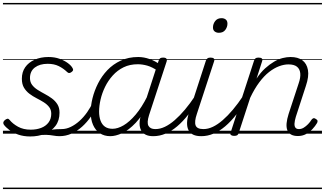

<svg xmlns="http://www.w3.org/2000/svg" viewBox="-20 -905 2200 1300"><path d="M258 -9Q292 -20 318 -24.5Q344 -29 363.5 -30Q383 -31 399 -31Q408 -31 411.5 -23.5Q415 -16 412.5 -7Q410 2 402.5 9.5Q395 17 383 17Q363 17 341 13Q319 9 292.5 8Q266 7 230 13ZM185 19Q140 19 104 6.5Q68 -6 43 -25Q18 -44 6 -61Q1 -69 2.5 -76.5Q4 -84 13 -92Q23 -100 30.5 -101Q38 -102 45 -93Q66 -67 102 -47Q138 -27 188 -27Q227 -27 258.5 -39Q290 -51 308.5 -75.5Q327 -100 327 -135Q327 -162 312.5 -180.5Q298 -199 275.5 -213Q253 -227 227.5 -240Q202 -253 179.5 -270Q157 -287 142.5 -311Q128 -335 128 -372Q128 -417 150.5 -449.5Q173 -482 214 -500.5Q255 -519 308 -519Q350 -519 383 -507Q416 -495 438.5 -478.5Q461 -462 470 -446Q476 -437 475 -430.5Q474 -424 464 -417Q456 -411 449 -410.5Q442 -410 435 -417Q409 -442 377.5 -457.5Q346 -473 303 -473Q249 -473 216 -448Q183 -423 183 -377Q183 -349 197.5 -330Q212 -311 235 -296.5Q258 -282 283.5 -268.5Q309 -255 331.5 -238.5Q354 -222 368.5 -199Q383 -176 383 -142Q383 -89 356 -53Q329 -17 284 1Q239 19 185 19ZM0 365H529V375H0ZM0 -20H529V0H0ZM0 -505H529V-500H0ZM0 -885H529V-875H0Z M383 17Q372 17 367.5 9.5Q363 2 364.5 -7Q366 -16 374.5 -23.5Q383 -31 398 -31Q428 -31 458.5 -45.5Q489 -60 517.5 -85.5Q546 -111 570 -145Q594 -179 611 -217Q616 -228 624.5 -228Q633 -228 640 -220.5Q647 -213 643 -203Q624 -157 596.5 -117Q569 -77 535.5 -47Q502 -17 463.5 0Q425 17 383 17ZM529 365V375ZM529 -20V0ZM529 -505V-500ZM529 -885V-875Z M727 17Q686 17 656 -3Q626 -23 610 -59.5Q594 -96 594 -146Q594 -190 606.5 -240.5Q619 -291 644 -340.5Q669 -390 707 -430Q745 -470 797.5 -494.5Q850 -519 916 -519Q954 -519 993.5 -505Q1033 -491 1064 -467L1052 -423Q1011 -451 977.5 -460.5Q944 -470 913 -470Q859 -470 817 -449.5Q775 -429 743.5 -394Q712 -359 691.5 -317Q671 -275 661 -231.5Q651 -188 651 -150Q651 -114 661 -87.5Q671 -61 691 -47Q711 -33 742 -33Q777 -33 817 -56.5Q857 -80 898.5 -129Q940 -178 978 -254L991 -214Q947 -124 899 -73.5Q851 -23 806.5 -3Q762 17 727 17ZM1016 17Q987 17 966.5 7Q946 -3 935.5 -22.5Q925 -42 925 -69Q925 -96 936 -130L1054 -494Q1058 -506 1064.5 -510.5Q1071 -515 1084 -515Q1102 -515 1107 -507.5Q1112 -500 1108 -488L989 -125Q973 -74 985.5 -52.5Q998 -31 1031 -31Q1040 -31 1044 -23.5Q1048 -16 1046.5 -7Q1045 2 1037.5 9.5Q1030 17 1016 17ZM529 365H1164V375H529ZM529 -20H1164V0H529ZM529 -505H1164V-500H529ZM529 -885H1164V-875H529Z M1018 17Q1007 17 1002.5 9.5Q998 2 999.5 -7Q1001 -16 1009.5 -23.5Q1018 -31 1033 -31Q1064 -31 1096.5 -46.5Q1129 -62 1163 -91.5Q1197 -121 1232 -162.5Q1267 -204 1302 -257Q1309 -268 1318 -266.5Q1327 -265 1331.5 -257Q1336 -249 1330 -239Q1293 -178 1255.5 -130Q1218 -82 1179.5 -49.5Q1141 -17 1100.5 0Q1060 17 1018 17ZM1164 365V375ZM1164 -20V0ZM1164 -505V-500ZM1164 -885V-875Z M1342 17Q1310 17 1288.5 7Q1267 -3 1256.5 -23.5Q1246 -44 1246.5 -73Q1247 -102 1259 -140L1374 -494Q1379 -506 1385.5 -510.5Q1392 -515 1405 -515Q1421 -515 1427.5 -509Q1434 -503 1430 -491L1313 -134Q1295 -81 1304.5 -56Q1314 -31 1357 -31Q1367 -31 1371 -23.5Q1375 -16 1373.5 -7Q1372 2 1364 9.5Q1356 17 1342 17ZM1462 -683Q1445 -683 1433.5 -692Q1422 -701 1422 -719Q1422 -743 1437 -762.5Q1452 -782 1480 -782Q1497 -782 1508.5 -773Q1520 -764 1520 -745Q1520 -722 1505.5 -702.5Q1491 -683 1462 -683ZM1164 365H1489V375H1164ZM1164 -20H1489V0H1164ZM1164 -505H1489V-500H1164ZM1164 -885H1489V-875H1164Z M1343 17Q1332 17 1327.5 9.5Q1323 2 1324.5 -7Q1326 -16 1334.5 -23.5Q1343 -31 1358 -31Q1389 -31 1421.5 -46.5Q1454 -62 1488 -91.5Q1522 -121 1557 -162.5Q1592 -204 1627 -257Q1634 -268 1643 -266.5Q1652 -265 1656.5 -257Q1661 -249 1655 -239Q1618 -178 1580.5 -130Q1543 -82 1504.5 -49.5Q1466 -17 1425.5 0Q1385 17 1343 17ZM1489 365V375ZM1489 -20V0ZM1489 -505V-500ZM1489 -885V-875Z M1997 16Q1969 16 1951 6Q1933 -4 1925.5 -23.5Q1918 -43 1920.5 -70.5Q1923 -98 1934 -133L2002 -340Q2016 -380 2013 -409Q2010 -438 1990.5 -453.5Q1971 -469 1933 -469Q1903 -469 1869.5 -456.5Q1836 -444 1802 -417.5Q1768 -391 1735.5 -347.5Q1703 -304 1674 -243L1596 -4Q1593 6 1586.5 10.5Q1580 15 1565 15Q1553 15 1545 10Q1537 5 1541 -6L1700 -494Q1704 -506 1710.5 -510.5Q1717 -515 1730 -515Q1747 -515 1753 -509Q1759 -503 1755 -491L1717 -373Q1745 -415 1775.5 -442.5Q1806 -470 1836 -487.5Q1866 -505 1894 -512Q1922 -519 1947 -519Q1997 -519 2027 -497Q2057 -475 2065 -431.5Q2073 -388 2051 -323L1983 -114Q1975 -87 1974 -68.5Q1973 -50 1980.5 -40.5Q1988 -31 2004 -31Q2021 -31 2036.5 -40.5Q2052 -50 2066 -64.5Q2080 -79 2089 -94Q2094 -101 2101 -104Q2108 -107 2118 -100Q2129 -94 2130 -86.5Q2131 -79 2126 -71Q2115 -52 2096 -31.5Q2077 -11 2052.5 2.5Q2028 16 1997 16ZM1489 365H2160V375H1489ZM1489 -20H2160V0H1489ZM1489 -505H2160V-500H1489ZM1489 -885H2160V-875H1489Z"/></svg>

Font: Playwrite DK Loopet Guides
Style: Regular
Weight: 400
Designer: Veronika Burian, José Scaglione
Foundry: TypeTogether
Version: Version 1.003